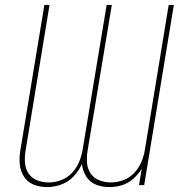

<svg xmlns="http://www.w3.org/2000/svg" viewBox="-20 -755 760 783"><path d="M172 8Q201 8 230 -2.5Q259 -13 280.5 -36Q302 -59 314 -86Q317 -59 331.5 -35.5Q346 -12 371.5 -2Q397 8 426 8Q451 8 476.5 0.5Q502 -7 523 -25.5Q544 -44 558 -67L547 0H568L689 -735H668L571 -145Q567 -120 557 -95.5Q547 -71 528 -50.5Q509 -30 483.5 -20.5Q458 -11 432 -11Q408 -11 385.5 -19.5Q363 -28 350 -47Q337 -66 335 -90Q333 -114 337 -139L436 -735H415L317 -145Q313 -120 303 -95.5Q293 -71 274 -50.5Q255 -30 229.5 -20.5Q204 -11 179 -11H178Q154 -11 132 -19.5Q110 -28 97 -47Q84 -66 82 -90Q80 -114 84 -139L182 -735H161L63 -142Q58 -113 60.5 -85.5Q63 -58 77.5 -35Q92 -12 117.5 -2Q143 8 172 8Z"/></svg>

Font: Iosevka Sparkle Thin
Style: Italic
Weight: 100
Italic angle: -9°
Designer: Belleve Invis
Foundry: Belleve Invis
Version: Version 4.5.0; ttfautohint (v1.8.3)